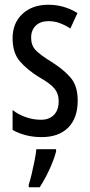

<svg xmlns="http://www.w3.org/2000/svg" viewBox="-20 -567 379 808"><path d="M307 -144Q307 -70 267 -30Q227 10 155 10Q118 10 87 1.5Q56 -7 33 -20V-104Q55 -86 87 -74.5Q119 -63 152 -63Q187 -63 207 -83.5Q227 -104 227 -141Q227 -173 208.5 -195Q190 -217 145 -242Q95 -273 64 -308.5Q33 -344 33 -406Q33 -470 74.5 -508.5Q116 -547 183 -547Q250 -547 306 -512L276 -447Q255 -461 232 -469.5Q209 -478 184 -478Q150 -478 130.5 -459Q111 -440 111 -408Q111 -376 130 -356Q149 -336 196 -307Q246 -276 276.5 -241Q307 -206 307 -144ZM216 71Q206 108 186.5 149.5Q167 191 147 221H101V210Q107 192 113.5 164.5Q120 137 125.5 109Q131 81 133 61H216Z"/></svg>

Font: Noto Sans Hebrew ExtraCondensed
Style: Regular
Weight: 400
Width: 2
Designer: Monotype Design Team
Foundry: Monotype Imaging Inc.
Version: Version 2.004; ttfautohint (v1.8.4.7-5d5b)